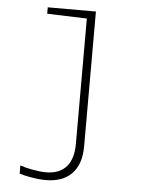

<svg xmlns="http://www.w3.org/2000/svg" viewBox="-54 -575 672 866"><g transform="rotate(5 281.5 -141.5)"><path d="M186 247C283 247 345 193 345 81V-530H127V-501L307 -495V74C307 160 267 212 184 212C145 212 89 200 66 191V228C85 235 139 247 186 247Z"/></g></svg>

Font: Noto Sans Mono SemiCondensed ExtraLight
Style: Regular
Weight: 200
Width: 4
Designer: Monotype Design Team
Foundry: Monotype Imaging Inc.
Version: Version 2.014